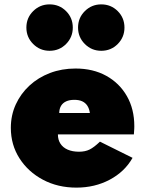

<svg xmlns="http://www.w3.org/2000/svg" viewBox="-20 -841 672 877"><path d="M329 16Q244 16 176.2 -20Q108.5 -56 69 -117.8Q29.5 -179.5 29.5 -257Q29.5 -314.5 52 -363.8Q74.5 -413 114.5 -450Q154.5 -487 208.2 -507.5Q262 -528 325 -528Q405 -528 465.2 -494.8Q525.5 -461.5 559.5 -402.2Q593.5 -343 593.5 -264.5Q593.5 -258 593.2 -252.2Q593 -246.5 591.5 -227H244.5Q244.5 -202.5 256 -184.8Q267.5 -167 289.2 -157.5Q311 -148 341 -148Q369 -148 389.2 -158Q409.5 -168 436.5 -194L585.5 -120Q549.5 -56.5 481.2 -20.2Q413 16 329 16ZM250.5 -325H390.5Q387.5 -345.5 378.5 -358.8Q369.5 -372 355 -378.5Q340.5 -385 319.5 -385Q297.5 -385 282.2 -378Q267 -371 259 -357.8Q251 -344.5 250.5 -325ZM442.5 -609Q398.5 -609 367.5 -640Q336.5 -671 336.5 -715Q336.5 -759.5 367.5 -790.2Q398.5 -821 442.5 -821Q487 -821 517.8 -790.2Q548.5 -759.5 548.5 -715Q548.5 -671 517.8 -640Q487 -609 442.5 -609ZM206.5 -609Q162.5 -609 131.5 -640Q100.5 -671 100.5 -715Q100.5 -759.5 131.5 -790.2Q162.5 -821 206.5 -821Q251 -821 281.8 -790.2Q312.5 -759.5 312.5 -715Q312.5 -671 281.8 -640Q251 -609 206.5 -609Z"/></svg>

Font: Spartan Thin Black
Style: Regular
Weight: 900
Version: Version 1.004